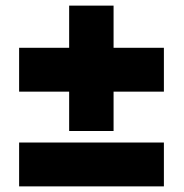

<svg xmlns="http://www.w3.org/2000/svg" viewBox="-20 -663 655 683"><path d="M226 -197H384V-337H563V-493H384V-643H226V-493H48V-337H226ZM48 -156V0H563V-156Z"/></svg>

Font: Fixel Display 20240404 Black
Style: Italic
Weight: 900
Italic angle: -10°
Designer: AlfaBravo + MacPaw
Foundry: Kyrylo Tkachov, Marchela Mozhyna, Serhii Makarenko, Maria Weinstein, Zakhar Kryvoshyya
Version: Version 1.211;Glyphs 3.2 (3225)